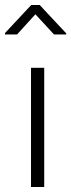

<svg xmlns="http://www.w3.org/2000/svg" viewBox="-47 -746 284 766"><path d="M129.4 -475.6V0H76.7V-475.6ZM217.3 -608.4H168.5L94.2 -689L21 -608.4H-26.9V-614.3L77.6 -726.1H111.3L217.3 -612.8Z"/></svg>

Font: Yantramanav Light
Style: Regular
Weight: 300
Version: Version 1.001;PS 1.0;hotconv 1.0.72;makeotf.lib2.5.5900; ttf